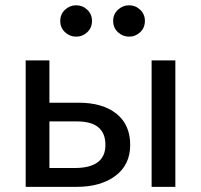

<svg xmlns="http://www.w3.org/2000/svg" viewBox="-20 -724 779 744"><path d="M79.5 0V-490H171.5V-326H285Q377.5 -326 431 -283.5Q484.5 -241 484.5 -162.5Q484.5 -85.5 427.5 -42.8Q370.5 0 277.5 0ZM567.5 0V-490H659.5V0ZM171.5 -73H269.5Q388.5 -73 388.5 -162.5Q388.5 -253.5 278.5 -253.5H171.5ZM275 -582Q250.5 -582 232 -599.2Q213.5 -616.5 213.5 -643Q213.5 -669 232 -686.2Q250.5 -703.5 275 -703.5Q300 -703.5 318.2 -686.2Q336.5 -669 336.5 -643Q336.5 -616.5 318.2 -599.2Q300 -582 275 -582ZM480 -582Q455.5 -582 437 -599.2Q418.5 -616.5 418.5 -643Q418.5 -669 437 -686.2Q455.5 -703.5 480 -703.5Q505 -703.5 523.2 -686.2Q541.5 -669 541.5 -643Q541.5 -616.5 523.2 -599.2Q505 -582 480 -582Z"/></svg>

Font: Geologica Light
Style: Regular
Weight: 300
Designer: Sindre Bremnes, Frode Helland
Foundry: Monokrom Skriftforlag AS
Version: Version 1.010; ttfautohint (v1.8.4.7-5d5b);gftools[0.9.28]